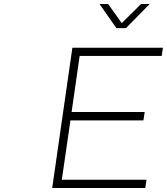

<svg xmlns="http://www.w3.org/2000/svg" viewBox="-20 -937 832 957"><path d="M240.2 0 340.8 -699.2H792L786.1 -658.2H377L336.9 -378.9H701.2L694.8 -336.9H331.1L288.1 -41H710L704.1 0ZM476.1 -917H519L586.9 -821.8L683.1 -917H726.1L607.9 -796.9H560.1Z"/></svg>

Font: Trueno UltraLight
Style: Italic
Weight: 250
Designer: Julieta Ulanovsky
Foundry: Julieta Ulanovsky
Version: Version 3.001b | FøM Fix